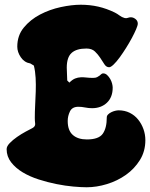

<svg xmlns="http://www.w3.org/2000/svg" viewBox="-20 -790 634 811"><path d="M321 -770Q360 -770 395 -762Q430 -754 465 -737Q475 -732 485 -724.5Q495 -717 506 -714Q513 -712 519.5 -714.5Q526 -717 533 -717Q543 -717 552.5 -709.5Q562 -702 562 -690Q562 -683 555 -666.5Q548 -650 537 -629.5Q526 -609 512.5 -587.5Q499 -566 485.5 -547.5Q472 -529 460 -517.5Q448 -506 441 -506Q429 -506 421 -518.5Q413 -531 403.5 -545.5Q394 -560 381 -572.5Q368 -585 345 -585Q303 -585 282.5 -566.5Q262 -548 262 -504Q262 -490 263 -476.5Q264 -463 264 -450L273 -441Q286 -454 297.5 -458.5Q309 -463 321 -463.5Q333 -464 345.5 -462.5Q358 -461 373 -461Q384 -461 390 -464Q396 -467 400.5 -470.5Q405 -474 408 -477Q411 -480 416 -480Q425 -480 432.5 -473Q440 -466 445.5 -456.5Q451 -447 453.5 -437Q456 -427 456 -420Q456 -379 431.5 -356Q407 -333 369 -333Q354 -333 339.5 -336Q325 -339 311 -339Q285 -339 275.5 -319.5Q266 -300 266 -279Q266 -239 287.5 -220Q309 -201 347 -201Q397 -201 414 -225Q431 -249 431 -294Q431 -301 436.5 -306.5Q442 -312 450 -316Q458 -320 466.5 -322Q475 -324 481 -324Q507 -324 528 -313.5Q549 -303 563.5 -285Q578 -267 586 -244.5Q594 -222 594 -198Q594 -151 571 -114Q548 -77 512 -51.5Q476 -26 432 -12.5Q388 1 346 1Q323 1 289.5 -2Q256 -5 218.5 -12.5Q181 -20 143.5 -32Q106 -44 76 -62Q46 -80 27 -104.5Q8 -129 8 -160Q8 -172 21 -185.5Q34 -199 52 -211.5Q70 -224 88.5 -234Q107 -244 117 -249Q130 -256 128.5 -268Q127 -280 127 -292Q127 -317 128.5 -346Q130 -375 131 -404Q132 -433 130.5 -461Q129 -489 123 -513L108 -522Q83 -526 68 -548Q53 -570 53 -593Q53 -640 80.5 -673.5Q108 -707 149 -728.5Q190 -750 236.5 -760Q283 -770 321 -770Z"/></svg>

Font: r_Neptun CAT
Style: Regular
Weight: 400
Foundry: Peter Wiegel, CAT-Fonts
Version: Version 1.000;June 8, 2024;FontCreator 14.0.0.2814 32-bit